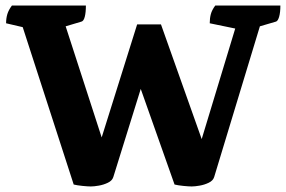

<svg xmlns="http://www.w3.org/2000/svg" viewBox="-20 -661 1034 693"><path d="M308 12Q297 12 277.5 10Q258 8 246 5L62 -563L2 -577Q2 -595 6.5 -610Q11 -625 23 -641H290Q290 -616 286 -600.5Q282 -585 274 -583L217 -566L347 -165L475 -573H561L708 -159L829 -558L737 -577Q737 -595 741 -610Q745 -625 757 -641H992Q992 -616 987.5 -600.5Q983 -585 976 -583L918 -566L753 -22Q749 -9 733.5 -1.5Q718 6 700.5 9Q683 12 672 12Q661 12 641.5 10Q622 8 610 5L488 -340L389 -22Q385 -9 369.5 -1.5Q354 6 336.5 9Q319 12 308 12Z"/></svg>

Font: Petrona ExtraBold
Style: Regular
Weight: 800
Designer: Ringo R. Seeber
Foundry: Ringo R. Seeber
Version: Version 2.001; ttfautohint (v1.8.3)